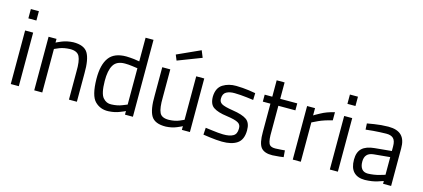

<svg xmlns="http://www.w3.org/2000/svg" viewBox="-59 -1230 3815 1731"><g transform="rotate(15 1849.0 -365.0)"><path d="M147 -613V-700H72V-613ZM147 0V-500H72V0Z M366 -406Q368 -408 410 -425Q451 -441 507 -443Q575 -444 596 -402Q617 -360 615 -262V0H689V-264Q691 -396 656 -454Q621 -511 520 -510Q462 -507 415 -488Q368 -468 365 -465V-500H291V0H366Z M995 -57Q949 -54 917 -91Q884 -128 883 -246Q882 -344 912 -394Q942 -445 1019 -445Q1052 -445 1088 -440Q1124 -436 1138 -433V-94Q1136 -92 1093 -76Q1051 -59 995 -57ZM1138 -718V-497Q1125 -500 1087 -505Q1050 -509 1015 -510Q902 -510 854 -444Q805 -378 806 -246Q808 -88 859 -38Q910 13 986 9Q1045 6 1090 -13Q1136 -31 1138 -34V0H1212V-718Z M1461 -591 1682 -676 1656 -740 1440 -642ZM1744 0H1669V-35Q1667 -32 1622 -13Q1578 6 1521 9Q1419 11 1384 -46Q1349 -103 1352 -239V-500H1427V-240Q1425 -138 1445 -97Q1464 -56 1532 -57Q1589 -59 1628 -76Q1667 -92 1669 -94V-500H1744Z M2222 -491Q2218 -492 2160 -501Q2102 -509 2041 -510Q1970 -511 1917 -478Q1864 -445 1861 -364Q1861 -291 1902 -264Q1943 -236 2028 -225Q2108 -214 2136 -197Q2165 -181 2163 -143Q2163 -93 2131 -75Q2099 -56 2037 -57Q1993 -58 1935 -66Q1878 -73 1872 -74L1868 -9Q1873 -8 1932 0Q1991 8 2044 9Q2135 10 2186 -25Q2237 -60 2238 -146Q2239 -217 2199 -246Q2159 -275 2066 -289Q1988 -301 1961 -317Q1934 -333 1936 -367Q1937 -410 1967 -427Q1998 -444 2045 -443Q2098 -442 2157 -435Q2215 -428 2220 -427Z M2612 -500H2453V-653H2379V-500H2308V-435H2379V-172Q2378 -66 2409 -27Q2441 12 2517 10Q2546 9 2581 5Q2616 1 2619 0L2614 -62Q2611 -62 2580 -59Q2549 -56 2525 -56Q2478 -55 2465 -85Q2451 -116 2453 -196V-435H2612Z M2779 0V-367Q2782 -369 2835 -394Q2888 -418 2961 -435V-511Q2887 -494 2834 -464Q2780 -435 2778 -432V-500H2704V0Z M3125 -613V-700H3050V-613ZM3125 0V-500H3050V0Z M3547 -84Q3544 -82 3496 -69Q3448 -55 3390 -53Q3352 -53 3333 -77Q3314 -101 3314 -145Q3314 -186 3334 -208Q3354 -231 3399 -235L3547 -249ZM3622 -349Q3623 -431 3584 -470Q3545 -510 3461 -510Q3392 -509 3331 -499Q3269 -489 3265 -488L3268 -431Q3273 -432 3336 -438Q3399 -443 3457 -444Q3502 -445 3525 -423Q3547 -401 3547 -349V-306L3390 -291Q3313 -284 3275 -249Q3237 -214 3237 -143Q3237 -67 3273 -29Q3309 9 3378 9Q3448 7 3496 -9Q3545 -24 3547 -26V0H3622Z"/></g></svg>

Font: RazerF5
Style: Regular
Weight: 400
Foundry: Razer Inc.
Version: Version 2